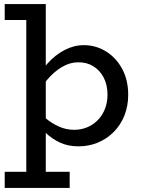

<svg xmlns="http://www.w3.org/2000/svg" viewBox="-20 -706 691 944"><path d="M365.9 13.5Q313.1 13.5 273.3 -5.7Q233.5 -25 203.6 -53.8Q173.7 -82.5 150 -109.5V-179Q173.7 -151 203.9 -125.3Q234.1 -99.6 269.8 -83.7Q305.4 -67.8 344.5 -67.8Q380 -67.8 409.9 -80.7Q439.8 -93.5 462 -116.8Q484.3 -140.1 496.4 -171.7Q508.6 -203.2 508.6 -240.6Q508.6 -289 489.6 -325Q470.7 -361 438 -380.8Q405.4 -400.6 362.7 -399.6Q323.2 -399.6 284.1 -376.3Q245 -353.1 211.3 -313.1Q177.6 -273.2 152.9 -221.5V-298.3Q176.3 -352 213.8 -394Q251.3 -436 297.4 -460Q343.5 -484 391.8 -484Q451.3 -484 501 -453.3Q550.7 -422.6 580.5 -367.7Q610.3 -312.9 610.3 -240Q610.3 -184.3 591.6 -137.6Q572.8 -91 539.3 -57.3Q505.7 -23.5 461.5 -5Q417.3 13.5 365.9 13.5ZM3.2 218V138.6H322.6V218ZM109.3 217.5V-607.6H3.2V-686H205.1V217.5Z"/></svg>

Font: BioRhyme ExtraBold
Style: Regular
Weight: 800
Designer: Aoife Mooney
Foundry: Aoife Mooney Type
Version: Version 1.600;gftools[0.9.33]